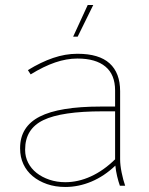

<svg xmlns="http://www.w3.org/2000/svg" viewBox="-20 -739 593 764"><path d="M240 5Q293 5 344 -16.5Q395 -38 439 -80Q441 -59 446 -38Q451 -17 457 0H478Q470 -23 464 -52.5Q458 -82 458 -105V-376Q458 -449 416 -487Q374 -525 289 -525H287Q240 -525 191.5 -508.5Q143 -492 91 -460L102 -443Q154 -475 199.5 -490.5Q245 -506 287 -506H289Q361 -506 399.5 -474Q438 -442 438 -379V-315H381Q216 -315 138 -275Q60 -235 60 -150V-148Q60 -114 73 -86Q86 -58 110 -38Q134 -18 167 -6.5Q200 5 240 5ZM240 -14Q206 -14 176.5 -24Q147 -34 125.5 -51Q104 -68 92 -91.5Q80 -115 80 -142V-144Q80 -226 152.5 -261Q225 -296 388 -296H438V-105Q392 -60 341.5 -37Q291 -14 240 -14ZM289 -593 351 -719H329L271 -593Z"/></svg>

Font: Fixel Variable
Style: Regular
Weight: 100
Width: 3
Designer: AlfaBravo + MacPaw
Foundry: Kyrylo Tkachov, Marchela Mozhyna, Serhii Makarenko, Maria Weinstein, Zakhar Kryvoshyya
Version: Version 1.211